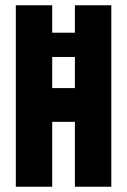

<svg xmlns="http://www.w3.org/2000/svg" viewBox="-20 -708 481 728"><path d="M40 0V-688H178V-584H264V-688H402V0H264V-246H178V0ZM178 -374H264V-492H178Z"/></svg>

Font: Saira ExtraCondensed ExtraBold
Style: Regular
Weight: 800
Width: 2
Designer: Hector Gatti with collaboration of the Omnibus-Type team
Foundry: Omnibus-Type
Version: Version 1.101